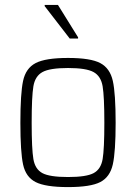

<svg xmlns="http://www.w3.org/2000/svg" viewBox="-20 -754 554 782"><path d="M63 -254Q63 -373 74 -424.5Q85 -476 125 -497Q165 -518 257 -518Q349 -518 388.5 -497Q428 -476 439.5 -424.5Q451 -373 451 -254Q451 -136 439.5 -84.5Q428 -33 388.5 -12.5Q349 8 257 8Q165 8 125 -12.5Q85 -33 74 -84Q63 -135 63 -254ZM405 -254Q405 -361 398 -402.5Q391 -444 361 -460.5Q331 -477 257 -477Q183 -477 153 -460.5Q123 -444 116 -402.5Q109 -361 109 -254Q109 -147 116 -106Q123 -65 152.5 -49Q182 -33 257 -33Q332 -33 361.5 -49Q391 -65 398 -106Q405 -147 405 -254ZM264 -597 162 -729V-734H216L298 -602V-597Z"/></svg>

Font: Saira Semi Condensed ExtraLight
Style: Regular
Weight: 200
Width: 4
Designer: Hector Gatti with collaboration of the Omnibus-Type team
Foundry: Omnibus-Type
Version: Version 1.001; ttfautohint (v1.8)